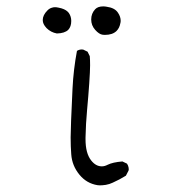

<svg xmlns="http://www.w3.org/2000/svg" viewBox="-20 -592 540 592"><path d="M199.7 -527.3Q199.7 -541 192.4 -551.8L189 -555.7Q179.7 -564.9 160.6 -568.4Q154.3 -569.8 149.7 -569.8Q145 -569.8 140.6 -568.4Q132.8 -566.4 126.5 -560.1Q111.8 -545.4 111.8 -530.3Q111.8 -523.9 114.5 -518.1Q117.2 -512.2 123.5 -505.4Q136.7 -492.2 155.3 -488.8Q179.2 -489.3 190.4 -500Q199.7 -509.8 199.7 -527.3ZM303.2 -484.4Q327.1 -484.4 339.4 -496.6Q348.6 -505.9 351.1 -520.5Q352.1 -523.9 352.1 -527.8Q352.1 -540.5 343.8 -552.7Q334 -567.9 308.6 -571.3Q303.2 -572.3 298.3 -572.3Q281.7 -572.3 273.4 -563.5Q261.2 -550.3 261.2 -532Q261.2 -513.7 273.4 -500Q285.6 -486.3 296.4 -484.9Q299.8 -484.4 303.2 -484.4ZM203.6 -318.8Q197.8 -198.2 197.8 -168.7Q197.8 -139.2 199.7 -116.2Q202.1 -81.1 225.1 -53.2Q247.1 -26.4 280.8 -21Q284.7 -20.5 287.8 -20.5Q291 -20.5 295.7 -20.8Q300.3 -21 306.2 -22Q317.4 -23.9 327.6 -28.8Q348.6 -38.1 368.2 -50.3L376.5 -66.4Q377 -67.4 377 -69.6Q377 -71.8 376.5 -75.2Q375.5 -81.5 371.6 -87.4L357.4 -94.2Q327.6 -91.8 312 -84Q302.7 -79.1 293.9 -79.1Q275.4 -79.1 261.2 -97.2Q243.7 -119.1 243.7 -162.6Q243.7 -165 243.7 -168Q244.6 -210.9 248.5 -252.9Q252.4 -294.9 255.1 -334Q257.8 -373 257.8 -390.6Q257.8 -408.2 256.8 -418.9L250 -432.6L236.8 -439Q235.4 -439.5 232.4 -439.5Q224.1 -439.5 217.3 -435.1Q206.5 -377.9 203.6 -318.8Z"/></svg>

Font: NaikaiFont
Style: ExtraLight
Weight: 200
Version: Version 1.89